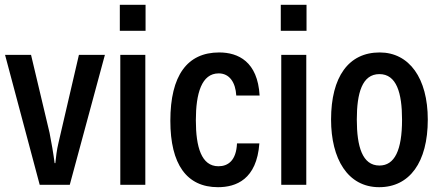

<svg xmlns="http://www.w3.org/2000/svg" viewBox="-20 -768 1838 798"><path d="M145 0H270L416 -540H308L223 -174C216 -146 212 -111 210 -90H207C203 -123 193 -182 186 -216L109 -540H1Z M478 -640H585V-748H478ZM480 0H584V-540H480Z M886 10C961 10 1047 -22 1058 -172H965C962 -101 928 -77 888 -77C817 -77 794 -157 794 -268C794 -380 818 -463 889 -463C934 -463 959 -425 962 -371H1059C1051 -512 970 -550 891 -550C758 -550 688 -454 688 -266C688 -85 756 10 886 10Z M1147 -640H1254V-748H1147ZM1149 0H1253V-540H1149Z M1556 10C1682 10 1758 -93 1758 -271C1758 -443 1681 -550 1558 -550C1429 -550 1356 -449 1356 -271C1356 -108 1425 10 1556 10ZM1557 -80C1486 -80 1463 -159 1463 -271C1463 -381 1485 -460 1557 -460C1628 -460 1651 -382 1651 -271C1651 -143 1620 -80 1557 -80Z"/></svg>

Font: Kathrein 67 Medium Condensed
Style: Regular
Weight: 500
Width: 3
Designer: Lazydogs Typefoundry, based on Open Sans by Ascender Corporation
Foundry: Lazydogs Typefoundry
Version: Version 1.003;PS 001.003;hotconv 1.0.88;makeotf.lib2.5.64775